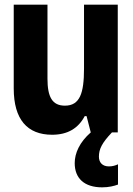

<svg xmlns="http://www.w3.org/2000/svg" viewBox="-20 -569 570 825"><path d="M204 10C270 10 316 -17 344 -70H352L370 0C322 42 301 89 301 132C301 197 342 236 419 236C448 236 471 230 487 224V137C476 142 464 146 448 146C420 146 405 129 405 104C405 72 418 45 461 0H486V-549H341V-274C341 -168 323 -115 259 -115C204 -115 184 -153 184 -231V-549H39V-189C39 -56 97 10 204 10Z"/></svg>

Font: Noto Sans Mono Condensed ExtraBold
Style: Regular
Weight: 800
Width: 3
Designer: Monotype Design Team
Foundry: Monotype Imaging Inc.
Version: Version 2.014